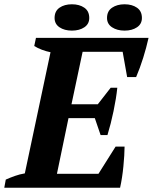

<svg xmlns="http://www.w3.org/2000/svg" viewBox="-44 -877 714 897"><path d="M650 -700Q640 -655 625 -607Q610 -559 592 -517H550L529 -635H342L290 -390H413L473 -467H504Q499 -418 486.5 -358Q474 -298 458 -246H426L399 -325H276L222 -65H416L496 -192H538Q538 -174 536.5 -150Q535 -126 532.5 -100Q530 -74 526 -48Q522 -22 517 0H-24L-17 -38Q3 -47 25.5 -55Q48 -63 72 -67L192 -633Q172 -637 152 -644.5Q132 -652 116 -662L124 -700ZM211 -793Q211 -825 234 -841Q257 -857 292 -857Q327 -857 350 -841Q373 -825 373 -793Q373 -765 350 -749.5Q327 -734 292 -734Q257 -734 234 -749.5Q211 -765 211 -793ZM456 -793Q456 -825 479.5 -841Q503 -857 538 -857Q573 -857 596 -841Q619 -825 619 -793Q619 -765 596 -749.5Q573 -734 538 -734Q503 -734 479.5 -749.5Q456 -765 456 -793Z"/></svg>

Font: PT Serif
Style: Bold Italic
Weight: 700
Italic angle: -12°
Designer: A.Korolkova, O.Umpeleva, V.Yefimov
Foundry: ParaType Ltd
Version: Version 1.000W OFL